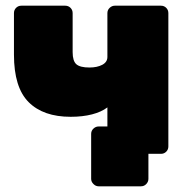

<svg xmlns="http://www.w3.org/2000/svg" viewBox="-20 -540 665 674"><path d="M475 114H326Q316 114 308 106Q300 98 300 88V-70Q300 -81 308 -88.5Q316 -96 326 -96H568L528 0H501V88Q501 98 493.5 106Q486 114 475 114ZM383 0Q373 0 365 -7.5Q357 -15 357 -26V-163Q336 -147 303 -138.5Q270 -130 228 -130Q132 -130 80.5 -181.5Q29 -233 29 -348V-494Q29 -505 36.5 -512.5Q44 -520 55 -520H209Q220 -520 227.5 -512.5Q235 -505 235 -494V-357Q235 -326 248 -314.5Q261 -303 294 -303Q321 -303 339 -312.5Q357 -322 357 -340V-494Q357 -505 365 -512.5Q373 -520 383 -520H545Q556 -520 563.5 -512.5Q571 -505 571 -494V-26Q571 -15 563.5 -7.5Q556 0 545 0Z"/></svg>

Font: Rubik Light ExtraBold
Style: Regular
Weight: 800
Version: Version 2.104